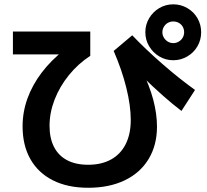

<svg xmlns="http://www.w3.org/2000/svg" viewBox="-20 -837 978 908"><path d="M86.8 -239.7Q86.8 -307.1 109.9 -371.4Q133.1 -435.6 177.4 -493.9Q221.7 -552.2 284.2 -600.9L303.8 -579.6H41.1V-687.9H406.9V-572.9Q349.5 -535.6 305.9 -481.8Q262.3 -428 238.3 -366.1Q214.3 -304.2 214.3 -242.2Q214.3 -183.4 235.5 -142.1Q256.6 -100.8 297.5 -79.3Q338.4 -57.8 397.1 -57.8Q460.1 -57.8 505.4 -82.9Q550.7 -108 574.5 -155.6Q598.4 -203.2 598.4 -269.7Q598.4 -337 577.5 -421.5Q556.7 -506 517.6 -596.1L605.4 -670.1Q667.4 -605 747.1 -535.4Q826.8 -465.7 902.3 -411.6L838.1 -312.4Q797.7 -343.1 751.2 -384.1Q704.7 -425 640.6 -487.4L649.3 -509.1Q687.1 -432 704.8 -365.3Q722.4 -298.7 722.4 -238Q722.4 -150.5 682.9 -85.1Q643.4 -19.6 570 15.7Q496.6 51 397.1 51Q300.3 51 230.6 16Q160.9 -19.1 123.8 -84.3Q86.8 -149.5 86.8 -239.7ZM667.3 -684.5Q667.3 -720.5 685.3 -750.8Q703.3 -781.1 733.3 -798.8Q763.4 -816.5 799.3 -816.5Q835.3 -816.5 865.8 -798.8Q896.4 -781.1 913.9 -750.8Q931.3 -720.5 931.3 -684.5Q931.3 -648.5 913.9 -618.3Q896.4 -588 865.8 -570.1Q835.3 -552.1 799.3 -552.1Q763.4 -552.1 733.3 -570.1Q703.3 -588 685.3 -618.3Q667.3 -648.5 667.3 -684.5ZM850.8 -684.5Q850.8 -698.9 844.1 -710.6Q837.5 -722.3 825.6 -728.9Q813.7 -735.5 799.3 -735.5Q785.5 -735.5 773.8 -728.9Q762.1 -722.3 755 -710.3Q747.9 -698.4 747.9 -684.5Q747.9 -670.7 755 -659Q762.1 -647.3 773.8 -640.2Q785.5 -633.1 799.3 -633.1Q813.2 -633.1 825.3 -640.2Q837.5 -647.3 844.1 -659Q850.8 -670.7 850.8 -684.5Z"/></svg>

Font: WEMIX Pretendard Variable
Style: Regular
Weight: 400
Designer: Base glyphs from Inter by Rasmus Andersson; Hangeul glyphs from Noto Sans CJK(Source Han Sans) by Jang Soo-young and Kan
Foundry: Kil Hyung-jin
Version: Version 1.000;Glyphs 3.2 (3208)